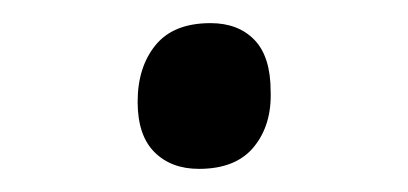

<svg xmlns="http://www.w3.org/2000/svg" viewBox="-20 -353 353 166"><path d="M152 -207Q128 -207 113.5 -221.5Q99 -236 99 -265Q99 -295 114.5 -314Q130 -333 162 -333Q186 -333 200 -318.5Q214 -304 214 -274Q215 -245 199.5 -226Q184 -207 152 -207Z"/></svg>

Font: Playwrite GB S
Style: Italic
Weight: 400
Italic angle: -7°
Designer: Veronika Burian, José Scaglione
Foundry: TypeTogether
Version: Version 1.000